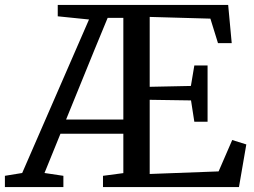

<svg xmlns="http://www.w3.org/2000/svg" viewBox="-57 -763 1034 783"><path d="M-37 0V-46L33.5 -57.5L306 -683.5L178.5 -696.5V-743H873.5L888 -587H832L801 -687L553.5 -694V-409L721.5 -412.5L735.5 -496H789.5V-266.5H735.5L722 -353.5L553.5 -356V-53.5L834.5 -64L890 -192L947.5 -174L917.5 0H363V-46L446 -57V-217.5H189.5L124.5 -57.5L201.5 -46V0ZM212.5 -275.5H446V-690H382L327.5 -558Z"/></svg>

Font: Merriweather 28pt
Style: Regular
Weight: 400
Version: Version 2.100